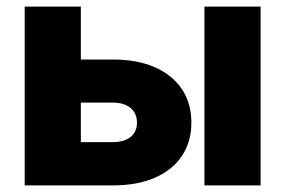

<svg xmlns="http://www.w3.org/2000/svg" viewBox="-20 -561 863 581"><path d="M158.7 -380.9H321.8Q396 -380.9 449.2 -357.2Q502.4 -333.5 530.8 -290.8Q559.1 -248 559.1 -189.5Q559.1 -132.3 530.8 -89.6Q502.4 -46.9 449.2 -23.4Q396 0 321.8 0H54.7V-541H224.6V-130.9H320.8Q355.5 -130.9 375 -146.5Q394.5 -162.1 394.5 -189.5Q394.5 -218.3 375 -234.4Q355.5 -250.5 320.8 -250.5H158.7ZM598.6 0V-541H768.6V0Z"/></svg>

Font: Inter 17pt ExtraBold
Style: Regular
Weight: 800
Version: Version 4.001;git-66647c0bb